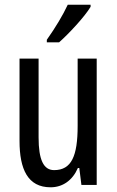

<svg xmlns="http://www.w3.org/2000/svg" viewBox="-20 -786 496 816"><path d="M365 -766H268C247 -721 217 -671 179 -617V-606H231C272 -642 340 -715 365 -757ZM391 -537H310V-251C310 -123 284 -63 210 -63C165 -63 144 -107 144 -202V-537H63V-187C63 -67 98 10 195 10C246 10 288 -19 311 -72H317L326 0H391Z"/></svg>

Font: Noto Sans UI Condensed
Style: Regular
Weight: 400
Width: 3
Designer: Monotype Design Team
Foundry: Monotype Imaging Inc.
Version: Version 1.901